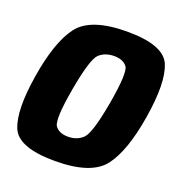

<svg xmlns="http://www.w3.org/2000/svg" viewBox="-125 -788 846 900"><g transform="rotate(20 298.0 -338.0)"><path d="M245 5Q62.5 5 29 -77.2Q-4.5 -159.5 24.5 -337.5Q53.5 -517.5 115.5 -599.2Q177.5 -681 359.8 -681Q542 -681 575.5 -598.2Q609 -515.5 580 -337.5Q551 -157.5 489 -76.2Q427 5 245 5ZM264.5 -123Q309 -123 338.2 -150.5Q367.5 -178 396 -337.5Q424.5 -500 404.8 -526.2Q385 -552.5 340 -552.5Q295.5 -552.5 266.5 -526.2Q237.5 -500 208.5 -337.5Q180.5 -178 200.2 -150.5Q220 -123 264.5 -123Z"/></g></svg>

Font: Anybody ExtraBold
Style: Italic
Weight: 800
Italic angle: -10°
Designer: Tyler Finck
Foundry: Etcetera Type Company
Version: Version 1.010; ttfautohint (v1.8.3) -l 8 -r 50 -G 200 -x 14 